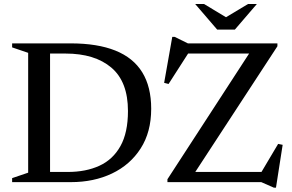

<svg xmlns="http://www.w3.org/2000/svg" viewBox="-20 -886 1420 934"><path d="M602.5 -346Q602.5 -488.5 521.8 -557Q441 -625.5 298.5 -625.5H164.5L161 -675H323Q454 -675 541.2 -640Q628.5 -605 672 -534.2Q715.5 -463.5 715.5 -357Q715.5 -243.5 664.2 -163.8Q613 -84 524.8 -42Q436.5 0 325 0H161L164.5 -49.5H309.5Q398 -49.5 463.8 -79.8Q529.5 -110 566 -175.5Q602.5 -241 602.5 -346ZM39 0V-19.5L117 -46V-629L39 -655.5V-675H223.5V0ZM1329.5 -675V-661L918.5 -32L891.5 -49.5H1252L1333 -186L1355 -181.5L1322.5 27H1312.5L1251 0H794.5V-14L1203.5 -643.5L1240.5 -625.5H895L800 -477.5L778.5 -483L818 -706.5H830L894 -675ZM1089 -796.5H1070L1186.5 -866.5H1229.5L1122.5 -742H1036.5L929.5 -866.5H972.5Z"/></svg>

Font: Newsreader 24pt Medium
Style: Regular
Weight: 500
Designer: Hugues Gentile
Foundry: Production Type
Version: Version 1.003